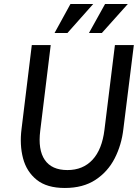

<svg xmlns="http://www.w3.org/2000/svg" viewBox="-20 -924 691 954"><path d="M330 -904H443L315 -760H251ZM502 -904H615L486 -760H422ZM87 -283 138 -700H232L180 -275Q168 -180 202.5 -129.5Q237 -79 315 -79Q392 -79 439.5 -130Q487 -181 499 -279L551 -700H645L593 -283Q584 -204 550 -137.5Q516 -71 454.5 -30.5Q393 10 302 10Q213 10 162.5 -30.5Q112 -71 94.5 -137.5Q77 -204 87 -283Z"/></svg>

Font: Haskoy Medium
Style: Italic
Weight: 500
Designer: Ertekin Erdin
Foundry: Ertekin Erdin
Version: Version 2.000; ttfautohint (v1.8.4.7-5d5b)